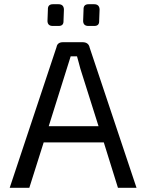

<svg xmlns="http://www.w3.org/2000/svg" viewBox="-20 -890 667 910"><path d="M230 -767Q206 -767 205 -790L207 -845Q206 -870 231 -870H257Q282 -870 283 -845L281 -791Q282 -767 258 -767ZM399 -767Q375 -767 374 -790L376 -845Q375 -870 400 -870H426Q451 -870 452 -845L450 -791Q451 -767 427 -767ZM187 -215 119 0H26L248 -667Q252 -690 279 -690H371Q400 -690 405 -664L627 0H539L472 -215ZM361 -564 353 -594Q348 -613 345 -623H315L211 -292H447Z"/></svg>

Font: Taylor Sans
Style: Regular
Weight: 400
Italic angle: -8°
Designer: Natanael Gama
Version: Version 1.001 September 8, 2015